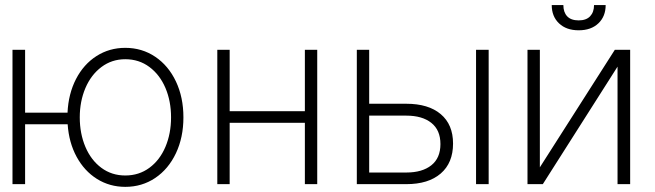

<svg xmlns="http://www.w3.org/2000/svg" viewBox="-20 -727 2584 758"><path d="M79.1 -282.2H246.6Q250 -356.4 280 -414.8Q310.1 -473.1 360.8 -505.6Q411.6 -538.1 474.6 -538.1Q540.5 -538.1 592.8 -502.9Q645 -467.8 674.6 -405.3Q704.1 -342.8 704.1 -263.7Q704.1 -184.6 674.6 -122.1Q645 -59.6 592.8 -24.4Q540.5 10.7 474.6 10.7Q413.1 10.7 363 -20.5Q313 -51.8 282.5 -107.9Q252 -164.1 247.1 -236.3H79.1V0H29.3V-530.3H79.1ZM655.3 -263.7Q655.3 -327.6 633.1 -379.9Q610.8 -432.1 569.8 -462.6Q528.8 -493.2 474.6 -493.2Q421.4 -493.2 380.4 -462.4Q339.4 -431.6 317.1 -379.2Q294.9 -326.7 294.9 -263.7Q294.9 -199.7 317.1 -147.2Q339.4 -94.7 380.1 -64.5Q420.9 -34.2 474.6 -34.2Q528.8 -34.2 569.8 -64.5Q610.8 -94.7 633.1 -147.2Q655.3 -199.7 655.3 -263.7Z M886.7 -288.1H1183.6V-530.3H1232.4V0H1183.6V-242.2H886.7V0H837.9V-530.3H886.7Z M1768.6 -160.2Q1768.6 -84 1720 -42Q1671.4 0 1584 0H1388.7V-530.3H1437.5V-317.4H1584Q1671.4 -317.4 1720 -276.4Q1768.6 -235.4 1768.6 -160.2ZM1584 -45.9Q1647 -45.9 1682.9 -74.5Q1718.8 -103 1718.8 -158.2Q1718.8 -213.4 1682.9 -241.9Q1647 -270.5 1584 -270.5H1437.5V-45.9ZM1859.4 -530.3H1909.2V0H1859.4Z M2407.2 -530.3H2467.8V0H2418V-463.9L2123 0H2062.5V-530.3H2111.3V-66.4ZM2264.6 -607.4Q2215.8 -607.4 2187 -634.8Q2158.2 -662.1 2158.2 -707H2204.1Q2204.1 -678.7 2219.2 -662.6Q2234.4 -646.5 2264.6 -646.5Q2294.4 -646.5 2309.8 -662.8Q2325.2 -679.2 2325.2 -707H2371.1Q2371.1 -662.1 2342.3 -634.8Q2313.5 -607.4 2264.6 -607.4Z"/></svg>

Font: Pretendard Std ExtraLight
Style: Regular
Weight: 200
Designer: Base glyphs from Inter by Rasmus Andersson; Hangeul glyphs from Noto Sans CJK(Source Han Sans) by Jang Soo-young and Kan
Foundry: Kil Hyung-jin
Version: Version 1.309